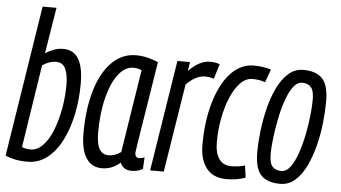

<svg xmlns="http://www.w3.org/2000/svg" viewBox="-51 -827 1640 924"><g transform="rotate(5 768.5 -365.0)"><path d="M186 -740 150 -518Q172 -531 192.5 -538.5Q213 -546 235 -546Q285 -546 309.5 -507Q334 -468 334 -385Q334 -312 320 -242Q306 -172 278 -115Q250 -58 208 -24Q166 10 110 10Q77 10 51 4.5Q25 -1 4 -10L119 -740ZM207 -481Q174 -481 141 -458L79 -58Q97 -50 121 -50Q153 -50 180 -78Q207 -106 226 -153.5Q245 -201 255.5 -259Q266 -317 266 -377Q266 -422 253 -451.5Q240 -481 207 -481Z M614 10Q573 10 559 -25Q541 -9 519 0.5Q497 10 470 10Q421 10 394.5 -30.5Q368 -71 368 -149Q368 -269 395 -358.5Q422 -448 471.5 -497Q521 -546 587 -546Q617 -546 645 -539Q673 -532 695 -522Q676 -403 663.5 -324Q651 -245 643 -197Q635 -149 631.5 -124Q628 -99 626.5 -90Q625 -81 625 -79Q625 -54 646 -54Q657 -54 671 -60L668 -4Q645 10 614 10ZM557 -76 620 -476Q604 -485 580 -485Q540 -485 508 -444Q476 -403 457 -329Q438 -255 438 -158Q438 -55 496 -55Q529 -55 557 -76Z M849 -536 842 -492Q894 -546 945 -546Q972 -546 992 -538L970 -466Q949 -473 927 -473Q906 -473 884.5 -462.5Q863 -452 837 -427L769 0H703L788 -536Z M1072 10Q1009 10 976 -31Q943 -72 943 -146Q943 -230 958 -302.5Q973 -375 1001 -430Q1029 -485 1068.5 -515.5Q1108 -546 1157 -546Q1201 -546 1240 -534L1217 -471Q1200 -477 1185.5 -479Q1171 -481 1155 -481Q1124 -481 1098 -454.5Q1072 -428 1052.5 -383Q1033 -338 1022 -281Q1011 -224 1011 -163Q1011 -111 1031 -82.5Q1051 -54 1090 -54Q1108 -54 1125 -56.5Q1142 -59 1156 -63L1164 -5Q1123 10 1072 10Z M1332 10Q1269 10 1239 -22Q1209 -54 1209 -132Q1209 -179 1215.5 -234.5Q1222 -290 1235.5 -345Q1249 -400 1271 -445.5Q1293 -491 1324 -518.5Q1355 -546 1396 -546Q1458 -546 1488 -514Q1518 -482 1518 -404Q1518 -357 1512 -301Q1506 -245 1492 -190Q1478 -135 1456.5 -90Q1435 -45 1404 -17.5Q1373 10 1332 10ZM1332 -52Q1357 -52 1376.5 -79Q1396 -106 1410.5 -149Q1425 -192 1434.5 -240.5Q1444 -289 1448.5 -333Q1453 -377 1453 -406Q1453 -452 1437.5 -468Q1422 -484 1396 -484Q1371 -484 1351.5 -457Q1332 -430 1317.5 -387Q1303 -344 1293.5 -295Q1284 -246 1279 -202.5Q1274 -159 1274 -132Q1274 -84 1289.5 -68Q1305 -52 1332 -52Z"/></g></svg>

Font: Georama Condensed
Style: Italic
Weight: 400
Width: 3
Italic angle: -9°
Designer: Jean-Baptiste Levee
Foundry: Production Type
Version: Version 1.000